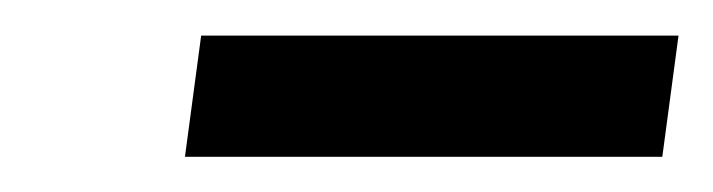

<svg xmlns="http://www.w3.org/2000/svg" viewBox="-20 -756 405 109"><path d="M85 -667 94.2 -735.8H365.2L356 -667Z"/></svg>

Font: FiraSans-Italic
Style: Italic
Weight: 400
Italic angle: -8°
Designer: Carrois Corporate & Edenspiekermann AG
Foundry: Carrois Corporate GbR & Edenspiekermann AG
Version: Version 3.106;PS 003.106;hotconv 1.0.70;makeotf.lib2.5.58329